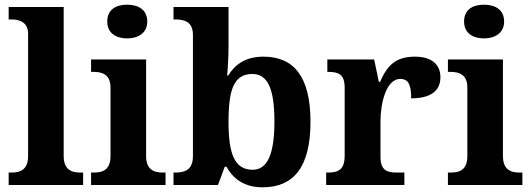

<svg xmlns="http://www.w3.org/2000/svg" viewBox="-20 -790 2268 820"><path d="M17 0H335V-53H323C283 -53 252 -67 252 -124V-760H17V-707H29C57 -707 100 -699 100 -646V-124C100 -67 69 -53 29 -53H17Z M523 -626C570 -626 609 -649 609 -698C609 -749 570 -770 523 -770C475 -770 438 -749 438 -698C438 -649 475 -626 523 -626ZM369 0H687V-53H675C635 -53 604 -67 604 -124V-536H369V-483H381C420 -483 452 -469 452 -416V-124C452 -67 422 -53 381 -53H369Z M1101 10C1234 10 1306 -76 1306 -270C1306 -463 1235 -548 1105 -548C1029 -548 984 -515 955 -468H950C953 -496 956 -553 956 -589V-760H721V-707H727C769 -707 804 -697 804 -640V-123C804 -62 766 -53 728 -53H721V0H911L940 -78H947C976 -26 1024 10 1101 10ZM1059 -65C979 -65 956 -138 956 -270C956 -408 979 -474 1058 -474C1125 -474 1152 -407 1152 -271C1152 -138 1125 -65 1059 -65Z M1373 0H1707V-53H1675C1635 -53 1605 -61 1605 -120V-273C1605 -350 1630 -453 1689 -453C1726 -453 1736 -425 1736 -370C1815 -370 1861 -399 1861 -460C1861 -511 1828 -548 1752 -548C1670 -548 1634 -511 1603 -440H1598L1578 -536H1378V-483H1381C1425 -483 1452 -474 1452 -415V-125C1452 -62 1422 -53 1377 -53H1373Z M2047 -626C2094 -626 2133 -649 2133 -698C2133 -749 2094 -770 2047 -770C1999 -770 1962 -749 1962 -698C1962 -649 1999 -626 2047 -626ZM1893 0H2211V-53H2199C2159 -53 2128 -67 2128 -124V-536H1893V-483H1905C1944 -483 1976 -469 1976 -416V-124C1976 -67 1946 -53 1905 -53H1893Z"/></svg>

Font: Noto Serif Malayalam
Style: Bold
Weight: 700
Designer: Indian type Foundry, Jelle Bosma, Monotype Design Team
Foundry: Monotype Imaging Inc.
Version: Version 2.104